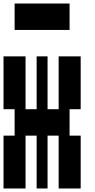

<svg xmlns="http://www.w3.org/2000/svg" viewBox="-20 -1050 540 1090"><path d="M63 -880V-1030H375V-880ZM0 20V-280H63V-430H0V-730H125V-430H188V-730H250V-430H313V-730H438V-430H375V-280H438V20H313V-280H250V20H188V-280H125V20Z"/></svg>

Font: 2P VHS
Style: Regular
Weight: 400
Designer: CodeMan38
Foundry: CodeMan38
Version: Version 3.000